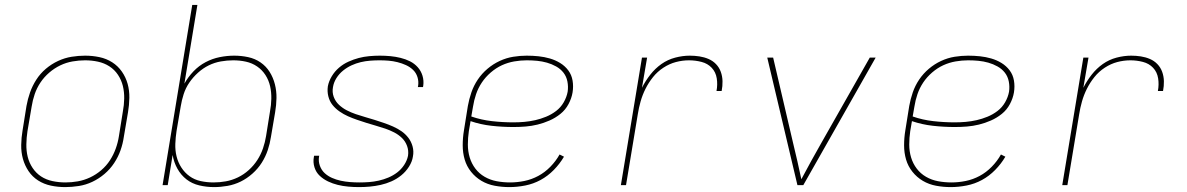

<svg xmlns="http://www.w3.org/2000/svg" viewBox="-20 -755 4840 783"><path d="M246 8Q216 8 187.5 2Q159 -4 135.5 -19Q112 -34 96.5 -57Q81 -80 73.5 -107Q66 -134 66.5 -164Q67 -194 72 -223L88 -323Q93 -351 102.5 -378Q112 -405 128 -430Q144 -455 167 -474.5Q190 -494 217 -506.5Q244 -519 272 -523.5Q300 -528 327 -528Q357 -528 385.5 -522Q414 -516 437.5 -501Q461 -486 477 -463Q493 -440 500.5 -413Q508 -386 507.5 -356Q507 -326 502 -297L485 -197Q481 -169 471.5 -142Q462 -115 445.5 -90Q429 -65 406 -45.5Q383 -26 356.5 -13.5Q330 -1 301.5 3.5Q273 8 246 8ZM247 -11Q272 -11 297.5 -15.5Q323 -20 347.5 -31.5Q372 -43 393 -61Q414 -79 428.5 -101.5Q443 -124 452 -149Q461 -174 465 -200L481 -300Q486 -326 486.5 -353Q487 -380 481 -404.5Q475 -429 461 -450Q447 -471 426 -484.5Q405 -498 379.5 -503.5Q354 -509 327 -509Q302 -509 276 -504.5Q250 -500 226 -488.5Q202 -477 181 -459Q160 -441 145 -418.5Q130 -396 121.5 -371Q113 -346 109 -320L92 -220Q88 -194 87.5 -167Q87 -140 93 -115.5Q99 -91 113 -70Q127 -49 147.5 -35.5Q168 -22 194 -16.5Q220 -11 247 -11Z M853 8Q822 8 792.5 1Q763 -6 740.5 -23.5Q718 -41 703.5 -67Q689 -93 684 -123L664 0H643L764 -735H785L732 -414Q747 -441 769 -464Q791 -487 818.5 -501.5Q846 -516 876 -522Q906 -528 935 -528Q964 -528 992 -522Q1020 -516 1042.5 -500.5Q1065 -485 1079.5 -462Q1094 -439 1101 -411.5Q1108 -384 1107.5 -355Q1107 -326 1102 -297L1085 -197Q1081 -170 1072 -143Q1063 -116 1047.5 -91.5Q1032 -67 1009.5 -47Q987 -27 961.5 -14.5Q936 -2 908 3Q880 8 853 8ZM851 -11Q876 -11 901 -15.5Q926 -20 950 -31.5Q974 -43 994.5 -61.5Q1015 -80 1029.5 -102.5Q1044 -125 1052.5 -150Q1061 -175 1065 -200L1081 -300Q1086 -326 1086.5 -352.5Q1087 -379 1081.5 -403.5Q1076 -428 1062.5 -449Q1049 -470 1028.5 -484Q1008 -498 983 -503.5Q958 -509 931 -509Q906 -509 880.5 -504.5Q855 -500 831.5 -488.5Q808 -477 787.5 -458.5Q767 -440 752 -418Q737 -396 729 -371Q721 -346 717 -321L700 -221Q696 -195 695 -168.5Q694 -142 700 -117.5Q706 -93 719.5 -72Q733 -51 753 -36.5Q773 -22 798.5 -16.5Q824 -11 851 -11Z M1444 8Q1422 8 1400 6Q1378 4 1357.5 -1Q1337 -6 1318 -15Q1299 -24 1284 -38Q1269 -52 1262.5 -72.5Q1256 -93 1260 -115L1261 -120H1282L1281 -116Q1278 -97 1284.5 -79Q1291 -61 1304 -49Q1317 -37 1334 -29.5Q1351 -22 1369.5 -18Q1388 -14 1407.5 -12.5Q1427 -11 1446 -11Q1466 -11 1485.5 -12.5Q1505 -14 1525 -18.5Q1545 -23 1564 -31Q1583 -39 1599.5 -51.5Q1616 -64 1628 -82Q1640 -100 1644 -120Q1647 -141 1640 -160Q1633 -179 1619 -192.5Q1605 -206 1587.5 -215Q1570 -224 1551 -230.5Q1532 -237 1512.5 -242.5Q1493 -248 1474 -254Q1455 -260 1436 -266.5Q1417 -273 1399 -281Q1381 -289 1364.5 -300.5Q1348 -312 1336 -327Q1324 -342 1319 -362Q1314 -382 1317 -403Q1321 -424 1333 -444Q1345 -464 1362.5 -479Q1380 -494 1401 -503.5Q1422 -513 1443 -518.5Q1464 -524 1486 -526Q1508 -528 1529 -528Q1551 -528 1572 -526Q1593 -524 1613.5 -519Q1634 -514 1652 -505Q1670 -496 1683.5 -481Q1697 -466 1703 -446Q1709 -426 1706 -405L1705 -400H1684L1685 -404Q1688 -423 1682.5 -440.5Q1677 -458 1664.5 -470Q1652 -482 1635.5 -489.5Q1619 -497 1601 -501.5Q1583 -506 1565 -507.5Q1547 -509 1528 -509Q1509 -509 1489.5 -507.5Q1470 -506 1451 -501.5Q1432 -497 1413.5 -488.5Q1395 -480 1379 -467Q1363 -454 1352 -436.5Q1341 -419 1338 -400Q1334 -379 1341 -360Q1348 -341 1362.5 -327.5Q1377 -314 1394.5 -305Q1412 -296 1431 -289.5Q1450 -283 1469.5 -277.5Q1489 -272 1508 -266Q1527 -260 1546 -253.5Q1565 -247 1583 -239Q1601 -231 1617 -220Q1633 -209 1645 -193.5Q1657 -178 1662.5 -158Q1668 -138 1664 -117Q1661 -96 1648 -75.5Q1635 -55 1616.5 -40Q1598 -25 1576.5 -15.5Q1555 -6 1532.5 -1Q1510 4 1488 6Q1466 8 1444 8Z M2057 8Q2027 8 1997.5 2.5Q1968 -3 1943.5 -17.5Q1919 -32 1901 -54.5Q1883 -77 1875 -104.5Q1867 -132 1867 -162.5Q1867 -193 1872 -223L1888 -323Q1893 -351 1902.5 -378.5Q1912 -406 1928.5 -430.5Q1945 -455 1968 -474.5Q1991 -494 2018 -506.5Q2045 -519 2073 -523.5Q2101 -528 2128 -528Q2153 -528 2176.5 -525.5Q2200 -523 2222.5 -516.5Q2245 -510 2264.5 -498Q2284 -486 2297.5 -468Q2311 -450 2315 -426.5Q2319 -403 2315 -378Q2311 -354 2298.5 -330.5Q2286 -307 2265.5 -290.5Q2245 -274 2221 -263.5Q2197 -253 2172.5 -247Q2148 -241 2123.5 -239Q2099 -237 2074 -237Q2029 -237 1984.5 -242Q1940 -247 1899 -261L1892 -220Q1888 -193 1888 -165.5Q1888 -138 1895.5 -113Q1903 -88 1918.5 -67.5Q1934 -47 1956.5 -34Q1979 -21 2005.5 -16Q2032 -11 2060 -11Q2089 -11 2118.5 -17Q2148 -23 2175 -37.5Q2202 -52 2224.5 -75Q2247 -98 2262 -125L2280 -116Q2263 -87 2238.5 -62Q2214 -37 2184.5 -21Q2155 -5 2122 1.5Q2089 8 2057 8ZM2074 -256Q2096 -256 2118.5 -258Q2141 -260 2163 -265Q2185 -270 2207 -279Q2229 -288 2248 -302.5Q2267 -317 2279 -338Q2291 -359 2295 -381Q2298 -402 2294 -422.5Q2290 -443 2278 -458.5Q2266 -474 2248 -484Q2230 -494 2210.5 -499.5Q2191 -505 2170.5 -507Q2150 -509 2128 -509Q2103 -509 2077 -504.5Q2051 -500 2027 -489Q2003 -478 1981.5 -459.5Q1960 -441 1945 -418.5Q1930 -396 1921.5 -371Q1913 -346 1909 -320L1902 -280Q1942 -266 1986 -261Q2030 -256 2074 -256Z M2512 0 2598 -520H2619L2598 -397Q2612 -425 2632 -450.5Q2652 -476 2677.5 -494Q2703 -512 2733.5 -520Q2764 -528 2793 -528Q2813 -528 2832.5 -525Q2852 -522 2869.5 -514.5Q2887 -507 2900 -493.5Q2913 -480 2919.5 -462Q2926 -444 2926.5 -424Q2927 -404 2923 -384H2902Q2907 -410 2903 -435.5Q2899 -461 2882.5 -478.5Q2866 -496 2841 -502.5Q2816 -509 2790 -509Q2763 -509 2736.5 -502Q2710 -495 2685.5 -479Q2661 -463 2643 -440.5Q2625 -418 2612.5 -393Q2600 -368 2592.5 -341.5Q2585 -315 2581 -289L2533 0Z M3232 0 3109 -520H3133L3214 -173Q3223 -136 3231.5 -99Q3240 -62 3248 -24Q3268 -62 3288.5 -99Q3309 -136 3330 -173L3527 -520H3551L3256 0Z M3857 8Q3827 8 3797.5 2.5Q3768 -3 3743.5 -17.5Q3719 -32 3701 -54.5Q3683 -77 3675 -104.5Q3667 -132 3667 -162.5Q3667 -193 3672 -223L3688 -323Q3693 -351 3702.5 -378.5Q3712 -406 3728.5 -430.5Q3745 -455 3768 -474.5Q3791 -494 3818 -506.5Q3845 -519 3873 -523.5Q3901 -528 3928 -528Q3953 -528 3976.5 -525.5Q4000 -523 4022.5 -516.5Q4045 -510 4064.5 -498Q4084 -486 4097.5 -468Q4111 -450 4115 -426.5Q4119 -403 4115 -378Q4111 -354 4098.5 -330.5Q4086 -307 4065.5 -290.5Q4045 -274 4021 -263.5Q3997 -253 3972.5 -247Q3948 -241 3923.5 -239Q3899 -237 3874 -237Q3829 -237 3784.5 -242Q3740 -247 3699 -261L3692 -220Q3688 -193 3688 -165.5Q3688 -138 3695.5 -113Q3703 -88 3718.5 -67.5Q3734 -47 3756.5 -34Q3779 -21 3805.5 -16Q3832 -11 3860 -11Q3889 -11 3918.5 -17Q3948 -23 3975 -37.5Q4002 -52 4024.5 -75Q4047 -98 4062 -125L4080 -116Q4063 -87 4038.5 -62Q4014 -37 3984.5 -21Q3955 -5 3922 1.5Q3889 8 3857 8ZM3874 -256Q3896 -256 3918.5 -258Q3941 -260 3963 -265Q3985 -270 4007 -279Q4029 -288 4048 -302.5Q4067 -317 4079 -338Q4091 -359 4095 -381Q4098 -402 4094 -422.5Q4090 -443 4078 -458.5Q4066 -474 4048 -484Q4030 -494 4010.5 -499.5Q3991 -505 3970.5 -507Q3950 -509 3928 -509Q3903 -509 3877 -504.5Q3851 -500 3827 -489Q3803 -478 3781.5 -459.5Q3760 -441 3745 -418.5Q3730 -396 3721.5 -371Q3713 -346 3709 -320L3702 -280Q3742 -266 3786 -261Q3830 -256 3874 -256Z M4312 0 4398 -520H4419L4398 -397Q4412 -425 4432 -450.5Q4452 -476 4477.5 -494Q4503 -512 4533.5 -520Q4564 -528 4593 -528Q4613 -528 4632.5 -525Q4652 -522 4669.5 -514.5Q4687 -507 4700 -493.5Q4713 -480 4719.5 -462Q4726 -444 4726.5 -424Q4727 -404 4723 -384H4702Q4707 -410 4703 -435.5Q4699 -461 4682.5 -478.5Q4666 -496 4641 -502.5Q4616 -509 4590 -509Q4563 -509 4536.5 -502Q4510 -495 4485.5 -479Q4461 -463 4443 -440.5Q4425 -418 4412.5 -393Q4400 -368 4392.5 -341.5Q4385 -315 4381 -289L4333 0Z"/></svg>

Font: Iosevka Thin Extended
Style: Italic
Weight: 100
Width: 7
Italic angle: -9°
Monospace: yes
Designer: Belleve Invis
Foundry: Belleve Invis
Version: Version 32.5.0; ttfautohint (v1.8.4)